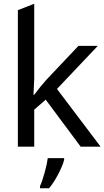

<svg xmlns="http://www.w3.org/2000/svg" viewBox="-20 -780 555 1021"><path d="M162 -760V-363Q162 -351 160 -316.5Q158 -282 158 -276H162Q197 -323 226 -355L397 -536H500L283 -307L515 0H409L223 -250L162 -197V0H75V-726ZM321 61V70Q314 99 290.5 144.5Q267 190 241 221H193V209Q205 183 217.5 137.5Q230 92 234 61Z"/></svg>

Font: Advent Sans Logo
Style: Regular
Weight: 400
Designer: Types & Symbols
Foundry: Types & Symbols
Version: Version 1.002